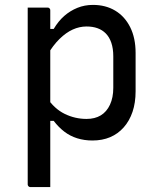

<svg xmlns="http://www.w3.org/2000/svg" viewBox="-20 -563 640 783"><path d="M93 -532Q108 -532 121 -532Q134 -532 147 -532Q160 -532 174 -532Q178 -532 180 -530.5Q182 -529 183.5 -527Q185 -525 185 -521Q185 -431 185 -341Q185 -251 185 -160.5Q185 -70 185 20Q185 110 185 200Q171 200 158 200Q145 200 132 200Q119 200 104 200Q101 200 98.5 198.5Q96 197 94.5 194.5Q93 192 93 189Q93 111 93 33.5Q93 -44 93 -121.5Q93 -199 93 -276.5Q93 -354 93 -431Q93 -457 93 -482Q93 -507 93 -532ZM359 -543Q411 -543 450 -519.5Q489 -496 511 -452Q533 -408 533 -347V-191Q533 -144 520.5 -107Q508 -70 484.5 -43.5Q461 -17 429 -3.5Q397 10 357 10Q324 10 295 1Q266 -8 242.5 -26Q219 -44 199 -70H171V-165Q202 -119 244 -98.5Q286 -78 333 -78Q367 -78 391 -92.5Q415 -107 428.5 -136Q442 -165 442 -205V-333Q442 -365 434 -388.5Q426 -412 411 -427Q397 -441 377.5 -448Q358 -455 333 -455Q304 -455 276.5 -442.5Q249 -430 222.5 -404Q196 -378 172 -337V-445H199Q218 -477 242 -498Q266 -519 295.5 -531Q325 -543 359 -543Z"/></svg>

Font: Rec Mono Linear
Style: Regular
Weight: 400
Monospace: yes
Version: Version 1.085; ttfautohint (v1.8.4.7-5d5b)